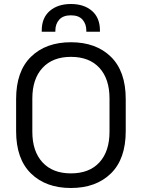

<svg xmlns="http://www.w3.org/2000/svg" viewBox="-20 -925 709 959"><path d="M60.5 -269.8V-430.2Q60.5 -569 134.8 -641.5Q209 -714 334.2 -714Q459.5 -714 533.8 -641.5Q608 -569 608 -430.2V-269.8Q608 -131 533.8 -58.5Q459.5 14 334.2 14Q209 14 134.8 -58.5Q60.5 -131 60.5 -269.8ZM527 -267.2V-432.8Q527 -531 476.6 -586Q426.2 -641 334.2 -641Q243.2 -641 192.4 -586Q141.5 -531 141.5 -432.8V-267.2Q141.5 -169 192.4 -114Q243.2 -59 334.2 -59Q426.2 -59 476.6 -114Q527 -169 527 -267.2ZM188.5 -766.5V-772.5Q188.5 -836 228.6 -870.5Q268.8 -905 334.2 -905Q399.8 -905 439.5 -870.5Q479.2 -836 479.2 -772.5V-766.5H411.2V-772Q411.2 -805.2 392.2 -826.9Q373.2 -848.5 334.2 -848.5Q295.2 -848.5 275.9 -826.9Q256.5 -805.2 256.5 -772V-766.5Z"/></svg>

Font: Space 7353
Style: Regular
Weight: 400
Designer: Christine Claussen + Ruben Lyon  (Space 7353)
Version: Version 1.000;FEAKit 1.0